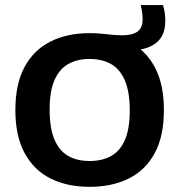

<svg xmlns="http://www.w3.org/2000/svg" viewBox="-20 -734 712 762"><path d="M335.5 7.5Q247 7.5 180.8 -25.5Q114.5 -58.5 77.8 -126.2Q41 -194 41 -297Q41 -400.5 77.5 -468.2Q114 -536 180.5 -569.2Q247 -602.5 335.5 -602.5Q358.5 -602.5 380.2 -600.5Q402 -598.5 423.5 -596.2Q445 -594 466 -594Q505 -594 525.5 -608.5Q546 -623 546 -657.5Q546 -671 544.2 -684.2Q542.5 -697.5 538.5 -714H627Q631.5 -698 633.8 -683.2Q636 -668.5 636 -652Q636 -591.5 598.8 -563Q561.5 -534.5 499.5 -534.5L508 -559.5Q566 -525 598.2 -459.8Q630.5 -394.5 630.5 -297Q630.5 -193.5 594 -126Q557.5 -58.5 491 -25.5Q424.5 7.5 335.5 7.5ZM335.5 -95Q385.5 -95 421.2 -115Q457 -135 476 -179.2Q495 -223.5 495 -295Q495 -369 475.8 -414.2Q456.5 -459.5 420.8 -479.8Q385 -500 335.5 -500Q286.5 -500 251 -480Q215.5 -460 196.2 -416Q177 -372 177 -300Q177 -225.5 196 -180.5Q215 -135.5 250.5 -115.2Q286 -95 335.5 -95Z"/></svg>

Font: Encode Sans SC SemiBold
Style: Regular
Weight: 600
Version: Version 3.002